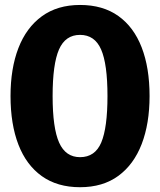

<svg xmlns="http://www.w3.org/2000/svg" viewBox="-20 -749 655 786"><path d="M592.3 -355.9Q592.3 -243.1 560 -159.2Q527.7 -75.4 464.4 -29Q401 17.4 307.7 17.4Q214.9 17.4 151.3 -27.9Q87.7 -73.3 55.4 -156.9Q23.1 -240.5 23.1 -355.9Q23.1 -468.7 55.4 -552.3Q87.7 -635.9 151.3 -682.3Q214.9 -728.7 307.7 -728.7Q401 -728.7 464.4 -683.6Q527.7 -638.5 560 -554.9Q592.3 -471.3 592.3 -355.9ZM420 -355.9Q420 -487.2 393.8 -546.7Q367.7 -606.2 307.7 -606.2Q247.7 -606.2 221.5 -546.4Q195.4 -486.7 195.4 -355.9Q195.4 -224.6 222.1 -165.1Q248.7 -105.6 307.7 -105.6Q369.2 -105.6 394.6 -165.9Q420 -226.2 420 -355.9Z"/></svg>

Font: FiraCode Nerd Font Mono
Style: Bold
Weight: 700
Monospace: yes
Designer: Carrois Corporate, Edenspiekermann AG, Nikita Prokopov
Foundry: Carrois Corporate, Edenspiekermann AG, Nikita Prokopov
Version: Version 6.002;Nerd Fonts 3.3.0